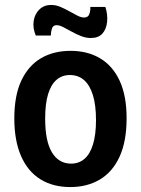

<svg xmlns="http://www.w3.org/2000/svg" viewBox="-20 -745 571 778"><path d="M265 13Q194 13 143 -19Q92 -51 65 -113.5Q38 -176 38 -265Q38 -358 66.5 -418.5Q95 -479 146 -509Q197 -539 266 -539Q335 -539 386 -508.5Q437 -478 465 -417.5Q493 -357 493 -266Q493 -172 464.5 -110Q436 -48 384.5 -17.5Q333 13 265 13ZM268 -82Q300 -82 322.5 -101.5Q345 -121 357 -160.5Q369 -200 369 -258Q369 -319 356.5 -359.5Q344 -400 320.5 -420.5Q297 -441 263 -441Q232 -441 209.5 -422Q187 -403 175 -364Q163 -325 163 -264Q163 -173 190.5 -127.5Q218 -82 268 -82ZM348 -591Q328 -591 308 -599Q288 -607 270 -617Q252 -627 236.5 -635Q221 -643 209 -643Q195 -643 190.5 -629.5Q186 -616 186 -601H125Q112 -632 116.5 -660.5Q121 -689 140 -707Q159 -725 187 -725Q206 -725 225 -717Q244 -709 261.5 -699Q279 -689 294 -681.5Q309 -674 321 -674Q337 -674 342 -688Q347 -702 346 -717H407Q417 -686 414 -656.5Q411 -627 395 -609Q379 -591 348 -591Z"/></svg>

Font: Bricolage Grotesque SemiCondensed SemiBold
Style: Regular
Weight: 600
Width: 4
Designer: Mathieu Triay
Foundry: Atelier Triay
Version: Version 1.001;gftools[0.9.33.dev8+g029e19f]